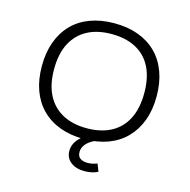

<svg xmlns="http://www.w3.org/2000/svg" viewBox="-127 -838 1146 1156"><g transform="rotate(15 446.5 -259.5)"><path d="M446 8Q363 8 297 -16.5Q231 -41 184.5 -87.5Q138 -134 113.5 -200.5Q89 -267 89 -352Q89 -436 113.5 -503Q138 -570 184 -617Q230 -664 296.5 -688.5Q363 -713 446 -713Q530 -713 596 -688.5Q662 -664 708.5 -617.5Q755 -571 779.5 -504Q804 -437 804 -353Q804 -268 779 -201.5Q754 -135 708 -88Q662 -41 596 -16.5Q530 8 446 8ZM446 -59Q534 -59 597 -92.5Q660 -126 693.5 -191.5Q727 -257 727 -353Q727 -449 694 -514Q661 -579 598 -612.5Q535 -646 446 -646Q358 -646 295.5 -612.5Q233 -579 199 -514Q165 -449 165 -352Q165 -257 198.5 -192Q232 -127 295 -93Q358 -59 446 -59ZM499 194Q446 194 413.5 168Q381 142 381 99Q381 59 410.5 24.5Q440 -10 493 -32L520 0Q499 8 481 21.5Q463 35 452.5 52.5Q442 70 442 90Q442 117 459.5 129Q477 141 506 141Q520 141 535 138Q550 135 565 129L583 176Q568 184 546.5 189Q525 194 499 194Z"/></g></svg>

Font: Nunito Sans 7pt SemiExpanded Light
Style: Regular
Weight: 300
Width: 6
Designer: Vernon Adams
Foundry: Vernon Adams
Version: Version 3.101;gftools[0.9.27]